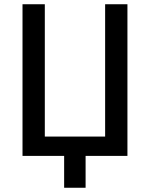

<svg xmlns="http://www.w3.org/2000/svg" viewBox="-20 -734 706 904"><path d="M282 150H383V0H580V-714H475V-91H191V-714H86V0H282Z"/></svg>

Font: Noto Sans SemiCondensed Medium
Style: Regular
Weight: 500
Width: 4
Designer: Monotype Design Team
Foundry: Monotype Imaging Inc.
Version: Version 2.013